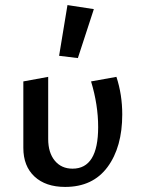

<svg xmlns="http://www.w3.org/2000/svg" viewBox="-20 -731 556 757"><path d="M213 -511 246 -711 350 -695 287 -502ZM72 -148V-410L170 -428V-183Q170 -129 196 -97.5Q222 -66 266 -66Q367 -66 367 -230Q367 -318 339 -410L439 -428Q462 -358 462 -280Q462 -151 404 -72.5Q346 6 237 6Q160 6 116 -35Q72 -76 72 -148Z"/></svg>

Font: Ysabeau Infant Semibold
Style: Regular
Weight: 600
Designer: Christian Thalmann (Catharsis Fonts)
Version: Version 0.003